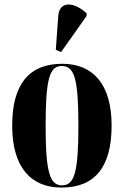

<svg xmlns="http://www.w3.org/2000/svg" viewBox="-20 -837 559 867"><path d="M256 -602 371 -765V-777C316 -828 248 -836 243 -764L232 -612ZM258 10C407 10 484 -81 484 -270C484 -457 400 -549 261 -549C112 -549 35 -457 35 -270C35 -82 119 10 258 10ZM260 0C205 0 186 -59 186 -270C186 -481 204 -539 259 -539C316 -539 334 -481 334 -270C334 -59 316 0 260 0Z"/></svg>

Font: Noto Serif Display ExtraCondensed ExtraBold
Style: Regular
Weight: 800
Width: 2
Designer: Monotype Design Team
Foundry: Monotype Imaging Inc.
Version: Version 2.009